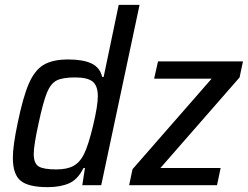

<svg xmlns="http://www.w3.org/2000/svg" viewBox="-20 -763 1021 791"><path d="M33 -113Q33 -163 53 -257Q75 -364 99 -419Q123 -474 160 -496Q197 -518 261 -518Q322 -518 357 -501.5Q392 -485 401 -446H407L469 -743H555L397 0H319L330 -71H324Q301 -24 265 -8Q229 8 176 8Q98 8 65.5 -18Q33 -44 33 -113ZM326 -128Q344 -164 363.5 -245.5Q383 -327 383 -367Q383 -409 362 -426.5Q341 -444 290 -444Q238 -444 213.5 -431.5Q189 -419 173.5 -381.5Q158 -344 139 -255Q119 -164 119 -129Q119 -90 139 -77.5Q159 -65 212 -65Q257 -65 283.5 -80Q310 -95 326 -128ZM512 0 526 -66 852 -439H615L631 -510H981L967 -444L641 -71H889L874 0Z"/></svg>

Font: Saira Semi Condensed
Style: Italic
Weight: 400
Width: 4
Italic angle: -12°
Designer: Hector Gatti with collaboration of the Omnibus-Type team
Foundry: Omnibus-Type
Version: Version 1.001; ttfautohint (v1.8)